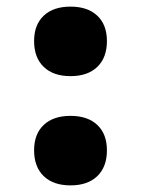

<svg xmlns="http://www.w3.org/2000/svg" viewBox="-20 -550 426 580"><path d="M193 -320Q141 -320 112 -348Q83 -376 83 -426Q83 -475 112 -502.5Q141 -530 193 -530Q245 -530 274 -502.5Q303 -475 303 -426Q303 -376 274 -348Q245 -320 193 -320ZM193 10Q141 10 112 -18Q83 -46 83 -96Q83 -145 112 -172.5Q141 -200 193 -200Q245 -200 274 -172.5Q303 -145 303 -96Q303 -46 274 -18Q245 10 193 10Z"/></svg>

Font: M PLUS 2 Thin Black
Style: Regular
Weight: 900
Version: Version 1.001